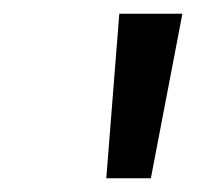

<svg xmlns="http://www.w3.org/2000/svg" viewBox="-20 -765 307 280"><path d="M135 -505H200L246 -745H154Z"/></svg>

Font: Mluvka Medium
Style: Italic
Weight: 500
Italic angle: -8°
Designer: Modified by Jiří Krblich, Original typeface by Gumpita Rahayu
Foundry: Gumpita Rahayu & Jiří Krblich
Version: Version 2.000;Glyphs 3.1.1 (3134)